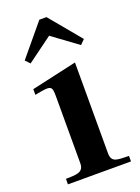

<svg xmlns="http://www.w3.org/2000/svg" viewBox="-145 -824 646 887"><g transform="rotate(-20 178.0 -380.0)"><path d="M30 -440C115 -457 117 -454 117 -397V-72C117 -24 75 -29 30 -27V0H340V-27C285 -29 253 -24 253 -72V-518L30 -468ZM38 -606 166 -760H201L329 -606L307 -584L183 -675L59 -584Z"/></g></svg>

Font: Ortica Linear
Style: Bold
Weight: 700
Designer: Benedetta Bovani
Foundry: Collletttivo
Version: Version 2.000;Glyphs 3.1.2 (3151)